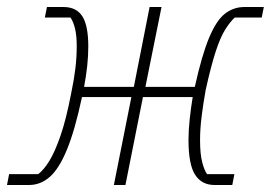

<svg xmlns="http://www.w3.org/2000/svg" viewBox="-30 -528 776 548"><path d="M-10 0 -4 -31H79Q95 -43 111 -69Q127 -95 143 -141.5Q159 -188 173 -261Q181 -299 185 -331.5Q189 -364 189 -396Q189 -427 184 -447Q179 -467 171 -478H98L104 -508H151Q188 -508 205 -481.5Q222 -455 222 -395Q222 -369 219 -340.5Q216 -312 210 -280H352L397 -508H431L385 -280H526Q546 -370 566.5 -419.5Q587 -469 611.5 -488.5Q636 -508 668 -508H723L717 -478H640Q627 -466 613 -444Q599 -422 585.5 -380.5Q572 -339 557 -271Q550 -232 545.5 -196Q541 -160 541 -128Q541 -89 547 -65.5Q553 -42 561 -31H639L633 0H582Q546 0 527 -29Q508 -58 508 -129Q508 -156 511.5 -188.5Q515 -221 520 -251H378L328 0H295L345 -251H204Q184 -157 161.5 -102Q139 -47 112.5 -23.5Q86 0 53 0Z"/></svg>

Font: IBM Plex Sans ExtraLight
Style: Italic
Weight: 250
Italic angle: -11.31°
Designer: Mike Abbink, Paul van der Laan, Pieter van Rosmalen
Foundry: Bold Monday
Version: Version 3.201